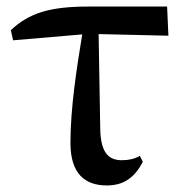

<svg xmlns="http://www.w3.org/2000/svg" viewBox="-20 -550 558 586"><path d="M306 16C359 16 391 -9 416 -56L407 -74C390 -65 373 -61 352 -61C312 -61 288 -83 286 -154L281 -446L494 -441L490 -530H250C131 -530 69 -510 13 -458L20 -427L231 -445C214 -342 195 -220 195 -114C195 -20 239 16 306 16Z"/></svg>

Font: Noto Serif CJK SC SemiBold
Style: Regular
Weight: 600
Designer: Ryoko NISHIZUKA 西塚涼子 (kana & ideographs); Frank Grießhammer (Latin, Greek & Cyrillic); Wenlong ZHANG 张文龙 (bopomofo); San
Foundry: Adobe
Version: Version 2.001;hotconv 1.1.0;makeotfexe 2.6.0